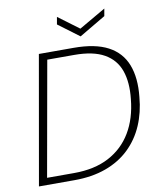

<svg xmlns="http://www.w3.org/2000/svg" viewBox="-94 -954 866 1030"><g transform="rotate(-10 338.5 -439.5)"><path d="M34 0 157 -700H346Q463 -700 533 -663Q603 -626 631 -554Q659 -482 648 -379Q641 -296 611 -226.5Q581 -157 528 -106Q475 -55 399.5 -27.5Q324 0 227 0ZM85 -38H232Q344 -38 422.5 -79.5Q501 -121 546 -196.5Q591 -272 601 -376Q611 -466 588.5 -530Q566 -594 506 -628Q446 -662 343 -662H196ZM545 -879 538 -839 394 -754 280 -839 287 -879 400 -795Z"/></g></svg>

Font: DM Sans 20pt ExtraLight
Style: Italic
Weight: 250
Italic angle: -10°
Version: Version 4.004;gftools[0.9.30]